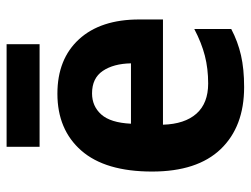

<svg xmlns="http://www.w3.org/2000/svg" viewBox="-109 -641 760 582"><g transform="rotate(-90 271.0 -350.0)"><path d="M278 -556Q383 -556 443 -490.5Q503 -425 503 -308V-236H184Q186 -170 217.5 -134.5Q249 -99 309 -99Q354 -99 393 -109Q432 -119 474 -141V-29Q436 -9 394.5 0.5Q353 10 298 10Q178 10 110 -61Q42 -132 42 -269Q42 -411 105.5 -483.5Q169 -556 278 -556ZM279 -451Q240 -451 215 -423Q190 -395 187 -333H370Q369 -386 347 -418.5Q325 -451 279 -451ZM428 -710V-610H117V-710Z"/></g></svg>

Font: Noto Sans Arabic SemCond
Style: Bold
Weight: 700
Width: 4
Designer: Monotype Design Team, Nadine Chahine, Nizar Qandah and Khaled Hosny
Foundry: Monotype Imaging Inc.
Version: Version 2.012; ttfautohint (v1.8.4.7-5d5b)